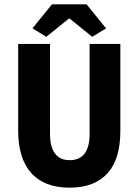

<svg xmlns="http://www.w3.org/2000/svg" viewBox="-20 -855 640 887"><path d="M302 12Q242 12 197.5 -5.5Q153 -23 123.5 -56.5Q94 -90 79 -138.5Q64 -187 64 -251V-652H211V-236Q211 -197 221 -170Q231 -143 251 -129Q271 -115 302 -115Q333 -115 353.5 -129Q374 -143 384 -170Q394 -197 394 -236V-652H536V-251Q536 -187 522 -138.5Q508 -90 478.5 -56.5Q449 -23 405 -5.5Q361 12 302 12ZM194 -685 130 -724 220 -835H380L470 -724L406 -685L302 -769H298Z"/></svg>

Font: Source Code Pro ExtraLight
Style: Bold
Weight: 700
Monospace: yes
Version: Version 1.018;hotconv 1.0.116;makeotfexe 2.5.65601